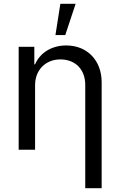

<svg xmlns="http://www.w3.org/2000/svg" viewBox="-20 -794 638 1018"><path d="M166 -343C166 -423 222 -479 300 -479C380 -479 432 -425 432 -344V204H519V-358C519 -473 443 -553 331 -553C254 -553 192 -514 166 -453H162V-546H79V0H166ZM274 -608H326L381 -774H300Z"/></svg>

Font: Wafeq
Style: Regular
Weight: 400
Designer: Rasmus Andersson & Azza Alameddine
Foundry: Google & TypeTogether
Version: Version 3.000;FEAKit 1.0